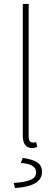

<svg xmlns="http://www.w3.org/2000/svg" viewBox="-20 -742 270 978"><path d="M144 12C154 12 162 10 170 6L164 -18C156 -16 152 -16 148 -16C134 -16 126 -24 126 -46V-722H96V-52C96 -6 114 12 144 12ZM56 216C146 210 194 184 194 134C194 92 168 74 96 62L86 88C134 92 164 104 164 136C164 166 138 184 50 190Z"/></svg>

Font: Source Sans Pro ExtraLight
Style: Regular
Weight: 200
Designer: Paul D. Hunt
Foundry: Adobe Systems Incorporated
Version: Version 3.006;hotconv 1.0.111;makeotfexe 2.5.65597